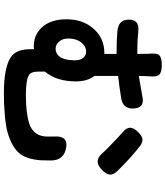

<svg xmlns="http://www.w3.org/2000/svg" viewBox="50 -886 879 1020"><g transform="rotate(90 490.0 -376.5)"><path d="M477 43Q327 43 275 -1Q242 -31 242 -96V-117Q237 -116 226 -116Q167 -116 128 -157Q83 -203 83 -290Q83 -377 133.5 -434Q184 -491 263 -491H267V-556H247Q198 -556 147 -560Q88 -565 85 -615Q81 -679 148 -671Q201 -666 238 -666H267V-673Q267 -714 266 -730Q261 -769 274 -782.5Q287 -796 326 -796Q364 -796 377 -782.5Q390 -769 386 -732Q384 -698 384 -674Q435 -682 489 -692Q557 -709 557 -641Q557 -592 507 -581Q439 -570 384 -564V-438Q413 -400 413 -340Q413 -237 361 -175V-136Q361 -102 380 -90Q406 -74 486 -74Q578 -74 635 -91Q706 -114 706 -189Q706 -204 706 -218Q698 -309 781 -284Q833 -268 833 -206Q833 -174 832 -154Q827 -83 800 -46Q768 -2 688 22Q658 32 591 38Q532 43 477 43ZM239 -232Q270 -232 287 -262Q301 -289 301 -334Q301 -362 288.5 -378Q276 -394 255 -394Q226 -394 205.5 -367.5Q185 -341 185 -299Q185 -269 202 -250Q217 -232 239 -232ZM795 -480Q768 -509 738 -537Q706 -569 682 -589Q658 -609 659 -629Q660 -648 683 -671Q702 -690 717 -693Q734 -696 754 -682Q819 -632 890 -559Q910 -538 908 -519Q906 -501 884 -479Q836 -431 795 -480Z"/></g></svg>

Font: GenSenRounded TW B
Style: Regular
Weight: 700
Version: Version 1.501;PS 1;hotconv 16.6.51;makeotf.lib2.5.65220